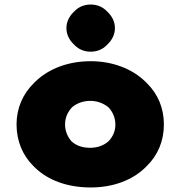

<svg xmlns="http://www.w3.org/2000/svg" viewBox="-20 -805 796 847"><path d="M310 -757 303 -750C285 -732 273 -708 273 -681C273 -654 285 -630 303 -612L310 -605C328 -587 352 -577 380 -577C408 -577 432 -587 450 -605L457 -612C475 -630 487 -654 487 -681C487 -708 475 -732 457 -750L450 -757C432 -775 408 -785 380 -785C352 -785 328 -775 310 -757ZM489 -256C489 -226 478 -202 458 -181C438 -164 411 -153 378 -153C344 -153 318 -162 297 -180C280 -198 267 -225 267 -256C267 -286 279 -312 298 -332C318 -349 346 -360 378 -360C410 -360 437 -349 458 -332C476 -314 489 -286 489 -256ZM128 -72 135 -65C192 -10 277 22 380 22C479 22 563 -10 620 -65L628 -73C676 -120 703 -183 703 -256C703 -329 676 -391 628 -438L620 -446C562 -502 476 -535 380 -535C281 -535 195 -502 136 -445L129 -438C81 -391 53 -328 53 -256C53 -183 80 -119 128 -72Z"/></svg>

Font: Hussar Woodtype
Style: Ultra
Weight: 900
Foundry: Cannot Into Space Fonts
Version: Version 1.07